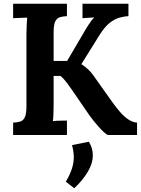

<svg xmlns="http://www.w3.org/2000/svg" viewBox="-20 -720 752 1024"><path d="M50 0V-66Q73 -67 88.5 -72Q104 -77 112.5 -95Q121 -113 121 -153V-536Q121 -563 122.5 -588Q124 -613 125 -626Q109 -625 85 -624.5Q61 -624 50 -623V-700H337V-634Q315 -633 299 -628Q283 -623 274.5 -605.5Q266 -588 266 -547V-395H338L415 -526Q432 -556 451 -586Q470 -616 483 -627Q467 -626 449 -625Q431 -624 420 -623V-700H665V-634Q643 -633 617.5 -626Q592 -619 565 -598Q538 -577 510 -532L414 -378Q434 -365 449.5 -350.5Q465 -336 477 -319L580 -174Q600 -146 621.5 -121.5Q643 -97 666 -82Q689 -67 711 -66V0H557Q549 -1 531 -18Q513 -35 493 -59Q473 -83 459 -102L360 -246Q347 -265 331.5 -285Q316 -305 302 -315H266V-164Q266 -137 265 -112Q264 -87 262 -74Q278 -76 302.5 -76.5Q327 -77 337 -77V0ZM376 284 331 249Q354 210 364 178Q374 146 373.5 116Q373 86 364 54L454 36Q475 70 475 108Q475 152 447.5 197.5Q420 243 376 284Z"/></svg>

Font: Lora
Style: Weight 700
Weight: 700
Designer: Olga Karpushina, Alexei Vanyashin (Cyrillic)
Foundry: Cyreal
Version: Version 3.001